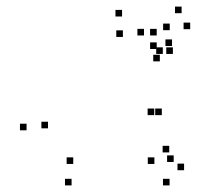

<svg xmlns="http://www.w3.org/2000/svg" viewBox="-20 -540 660 582"><path d="M447.5 -191V-211H427.5V-191ZM470.5 -191V-211H450.5V-191ZM504 -376.5V-396.5H484V-376.5ZM473.5 -376.5V-396.5H453.5V-376.5ZM202 -43V-63H182V-43ZM125.5 -151V-171H105.5V-151ZM352.5 -428V-448H332.5V-428ZM455 -391.5V-411.5H435V-391.5ZM455 -432.5V-452.5H435V-432.5ZM416.5 -432.5V-452.5H396.5V-432.5ZM464.5 -354V-374H444.5V-354ZM501.5 -400.5V-420.5H481.5V-400.5ZM350 -490V-510H330V-490ZM60.5 -145V-165H40.5V-145ZM197 22V2H177V22ZM538 -24V-44H518V-24ZM493 -78V-98H473V-78ZM506.5 -49V-69H486.5V-49ZM556.5 -451.5V-471.5H536.5V-451.5ZM530.5 -500V-520H510.5V-500ZM494.5 -448.5V-468.5H474.5V-448.5ZM448 -43V-63H428V-43ZM494 22V2H474V22Z"/></svg>

Font: Monaspace Radon Dots Var
Style: Regular
Weight: 400
Designer: Riley Cran and the Lettermatic Team
Version: Version 1.100 (Monaspace Radon Dots)